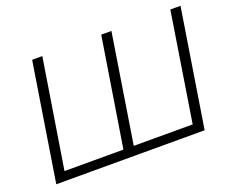

<svg xmlns="http://www.w3.org/2000/svg" viewBox="-114 -893 1303 1081"><g transform="rotate(-20 537.5 -352.5)"><path d="M53 0 165 -705H226L122 -54H475L579 -705H640L537 -54H890L993 -705H1054L942 0Z"/></g></svg>

Font: Mulish Light
Style: Italic
Weight: 300
Italic angle: -9°
Designer: Vernon Adams
Foundry: Vernon Adams
Version: Version 3.603; ttfautohint (v1.8.3)